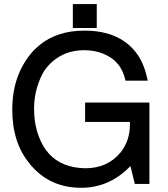

<svg xmlns="http://www.w3.org/2000/svg" viewBox="-20 -890 818 933"><path d="M450.2 -870.1V-753.9H334V-870.1ZM706.1 -391.6V3.9H635.3L613.8 -83Q512.7 22.5 374 22.5Q221.2 22.5 126.5 -91.3H127Q82.5 -143.6 61 -210Q39.6 -276.4 39.6 -356.9Q39.6 -444.8 65.7 -516.4Q91.8 -587.9 141.6 -642.6Q148.9 -649.9 156.7 -657.2Q164.6 -664.6 171.9 -670.4H171.4Q257.8 -741.2 390.1 -741.2Q568.8 -741.2 650.4 -621.6Q683.1 -572.8 697.8 -498H589.8Q569.3 -595.7 479 -629.9Q439.5 -646 389.2 -646Q327.1 -646 278.3 -620.4Q229.5 -594.7 195.8 -547.4Q173.3 -511.2 159.4 -462.6Q145.5 -414.1 145.5 -361.8Q145.5 -301.3 160.4 -250.7Q175.3 -200.2 203.6 -160.2Q207.5 -155.8 211.4 -151.1Q215.3 -146.5 219.2 -141.6L218.8 -142.1Q280.8 -74.7 394 -72.3Q502 -72.3 564.9 -148.4V-147.9Q611.3 -205.6 611.3 -284.7V-297.4H393.6V-391.6Z"/></svg>

Font: SolaimanLipi
Style: Bold
Weight: 700
Designer: Solaiman Karim
Foundry: Al Mamun Sumon
Version: Version 2.000